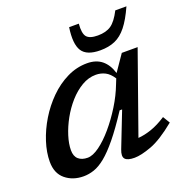

<svg xmlns="http://www.w3.org/2000/svg" viewBox="-132 -848 942 979"><g transform="rotate(-20 339.5 -359.0)"><path d="M384 -53 458 -242.5H444.5Q392 -162 351 -112Q310 -62 277 -35.2Q244 -8.5 215.2 1.2Q186.5 11 158 11Q99.5 11 59.8 -21.8Q20 -54.5 20 -117.5Q20 -168 38 -224Q56 -280 88.2 -333.2Q120.5 -386.5 164.2 -430Q208 -473.5 260.2 -499.2Q312.5 -525 369.5 -525Q418.5 -525 449.5 -499.8Q480.5 -474.5 495 -426.5L555 -514H641L486.5 -77.5Q520.5 -80 559 -93.2Q597.5 -106.5 640.5 -134.5L663.5 -96.5Q583.5 -31 526.5 -10Q469.5 11 434 11Q395.5 11 383 -3.8Q370.5 -18.5 384 -53ZM141.5 -136Q141.5 -103 159.8 -87Q178 -71 209.5 -71Q237.5 -71 274 -97.5Q310.5 -124 348.2 -168.2Q386 -212.5 419 -265.8Q452 -319 472.5 -373L484 -401.5Q465 -431 441.8 -442.8Q418.5 -454.5 391.5 -454.5Q352 -454.5 315 -432.8Q278 -411 246.5 -375.5Q215 -340 191.5 -297.5Q168 -255 154.8 -212.8Q141.5 -170.5 141.5 -136ZM471.5 -639Q516 -639 543.8 -658Q571.5 -677 598 -729H658.5Q630 -665.5 601.2 -629.5Q572.5 -593.5 538 -578.5Q503.5 -563.5 457.5 -563.5Q384 -563.5 359.2 -602.5Q334.5 -641.5 347.5 -729H400Q395.5 -677 411.2 -658Q427 -639 471.5 -639Z"/></g></svg>

Font: Newsreader 6pt Medium
Style: Italic
Weight: 500
Italic angle: -17°
Designer: Hugues Gentile
Foundry: Production Type
Version: Version 1.003; ttfautohint (v1.8.3)